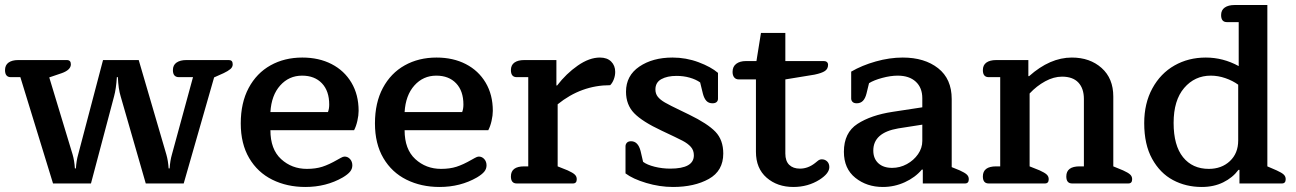

<svg xmlns="http://www.w3.org/2000/svg" viewBox="-22 -730 5157 764"><path d="M189 0 59 -423H21Q-2 -423 -2 -451Q-2 -471 12 -481Q26 -491 50 -491H244Q260 -491 260 -474Q260 -452 224 -439L174 -422L267 -115Q274 -91 276 -60H280Q282 -91 289 -115L388 -491H530L640 -115Q647 -91 649 -60H653Q655 -91 662 -115L746 -423H690Q666 -423 666 -451Q666 -471 680.5 -481Q695 -491 719 -491H889Q904 -491 904 -474Q904 -463 894.5 -455Q885 -447 868 -439L830 -422L709 0H558L458 -347Q449 -376 447 -423H443Q440 -376 432 -347L340 0Z M936 -239Q936 -321 967.5 -380Q999 -439 1054.5 -470Q1110 -501 1181 -501Q1247 -501 1297.5 -475Q1348 -449 1376.5 -401Q1405 -353 1405 -289Q1405 -271 1400 -249Q1395 -227 1387 -212H1054Q1054 -136 1096.5 -97Q1139 -58 1199 -58Q1234 -58 1260.5 -66.5Q1287 -75 1320 -94Q1324 -96 1333.5 -101.5Q1343 -107 1349 -107Q1362 -107 1371 -97Q1380 -87 1380 -72Q1380 -58 1371 -47Q1362 -36 1342 -24Q1276 14 1193 14Q1120 14 1061.5 -15Q1003 -44 969.5 -101Q936 -158 936 -239ZM1283 -284Q1288 -297 1288 -314Q1288 -368 1259 -398.5Q1230 -429 1180 -429Q1128 -429 1093 -390Q1058 -351 1054 -284Z M1470 -239Q1470 -321 1501.5 -380Q1533 -439 1588.5 -470Q1644 -501 1715 -501Q1781 -501 1831.5 -475Q1882 -449 1910.5 -401Q1939 -353 1939 -289Q1939 -271 1934 -249Q1929 -227 1921 -212H1588Q1588 -136 1630.5 -97Q1673 -58 1733 -58Q1768 -58 1794.5 -66.5Q1821 -75 1854 -94Q1858 -96 1867.5 -101.5Q1877 -107 1883 -107Q1896 -107 1905 -97Q1914 -87 1914 -72Q1914 -58 1905 -47Q1896 -36 1876 -24Q1810 14 1727 14Q1654 14 1595.5 -15Q1537 -44 1503.5 -101Q1470 -158 1470 -239ZM1817 -284Q1822 -297 1822 -314Q1822 -368 1793 -398.5Q1764 -429 1714 -429Q1662 -429 1627 -390Q1592 -351 1588 -284Z M2034 0Q2011 0 2011 -28Q2011 -68 2064 -68H2080V-423H2034Q2011 -423 2011 -451Q2011 -471 2025 -481Q2039 -491 2064 -491H2192V-390H2195Q2231 -437 2277 -469Q2323 -501 2365 -501Q2394 -501 2410 -485Q2426 -469 2426 -444Q2426 -429 2420.5 -414.5Q2415 -400 2406 -391Q2291 -391 2197 -315V-68L2237 -52Q2257 -43 2265 -35.5Q2273 -28 2273 -17Q2273 0 2258 0Z M2467 -40V-148Q2467 -156 2472.5 -162Q2478 -168 2489 -168Q2517 -168 2527 -129L2537 -86Q2553 -74 2583 -66.5Q2613 -59 2645 -59Q2739 -59 2739 -112Q2739 -132 2727 -145.5Q2715 -159 2694 -170Q2673 -181 2611 -210Q2534 -246 2501.5 -279.5Q2469 -313 2469 -365Q2469 -429 2522 -465Q2575 -501 2654 -501Q2708 -501 2757.5 -482.5Q2807 -464 2835 -440V-337Q2835 -329 2829.5 -324Q2824 -319 2813 -319Q2798 -319 2789 -328.5Q2780 -338 2775 -357L2764 -402Q2747 -414 2722.5 -421Q2698 -428 2670 -428Q2633 -428 2609.5 -415Q2586 -402 2586 -374Q2586 -357 2595.5 -345Q2605 -333 2624 -322Q2643 -311 2687 -290L2720 -274Q2794 -238 2825 -205.5Q2856 -173 2856 -119Q2856 -50 2798.5 -18Q2741 14 2656 14Q2603 14 2549.5 -2Q2496 -18 2467 -40Z M2986 -126V-414H2918Q2906 -414 2899.5 -422Q2893 -430 2893 -444Q2893 -465 2907.5 -476Q2922 -487 2946 -487H2988L3006 -599H3103V-487H3257Q3264 -487 3268.5 -483Q3273 -479 3273 -472Q3273 -456 3260.5 -447.5Q3248 -439 3219 -433L3103 -414V-119Q3103 -89 3118.5 -74Q3134 -59 3161 -59Q3193 -59 3221 -81Q3224 -83 3231.5 -89.5Q3239 -96 3248 -96Q3261 -96 3269.5 -87.5Q3278 -79 3278 -65Q3278 -40 3239 -15Q3193 14 3135 14Q3071 14 3028.5 -23Q2986 -60 2986 -126Z M3336 -126Q3336 -202 3390 -237Q3444 -272 3530 -285L3648 -303V-339Q3648 -381 3622 -405Q3596 -429 3550 -429Q3522 -429 3488.5 -420Q3455 -411 3436 -399L3426 -358Q3421 -338 3411.5 -328.5Q3402 -319 3387 -319Q3376 -319 3370.5 -324.5Q3365 -330 3365 -338V-445Q3408 -470 3463 -485.5Q3518 -501 3570 -501Q3657 -501 3711 -458.5Q3765 -416 3765 -336V-65L3797 -52Q3817 -43 3825 -35.5Q3833 -28 3833 -17Q3833 0 3818 0H3650V-55H3646Q3620 -24 3578.5 -5Q3537 14 3491 14Q3427 14 3381.5 -22.5Q3336 -59 3336 -126ZM3648 -169V-234L3552 -219Q3453 -202 3453 -131Q3453 -99 3473 -80.5Q3493 -62 3528 -62Q3559 -62 3586.5 -77Q3614 -92 3631 -116.5Q3648 -141 3648 -169Z M3912 0Q3889 0 3889 -28Q3889 -68 3942 -68H3958V-423H3912Q3889 -423 3889 -451Q3889 -471 3903 -481Q3917 -491 3942 -491H4070V-427H4073Q4156 -501 4243 -501Q4315 -501 4361.5 -459.5Q4408 -418 4408 -346V-68L4447 -52Q4467 -43 4475 -35.5Q4483 -28 4483 -17Q4483 0 4468 0H4244Q4221 0 4221 -28Q4221 -68 4274 -68H4291V-336Q4291 -378 4269 -401.5Q4247 -425 4204 -425Q4171 -425 4137 -406.5Q4103 -388 4075 -358V-68L4115 -52Q4135 -43 4143 -35.5Q4151 -28 4151 -17Q4151 0 4136 0Z M4531 -240Q4531 -319 4563.5 -378.5Q4596 -438 4651.5 -469.5Q4707 -501 4776 -501Q4845 -501 4907 -467V-642H4860Q4837 -642 4837 -670Q4837 -690 4851.5 -700Q4866 -710 4890 -710H5021V-68L5058 -52Q5078 -43 5086 -35.5Q5094 -28 5094 -17Q5094 0 5079 0H4910V-54H4906Q4883 -23 4845.5 -4.5Q4808 14 4760 14Q4697 14 4645.5 -13.5Q4594 -41 4562.5 -98Q4531 -155 4531 -240ZM4905 -171V-393Q4883 -409 4854 -419Q4825 -429 4796 -429Q4732 -429 4690 -380Q4648 -331 4648 -241Q4648 -151 4685.5 -104.5Q4723 -58 4788 -58Q4839 -58 4872 -89Q4905 -120 4905 -171Z"/></svg>

Font: Maitree Semibold
Style: Regular
Weight: 600
Designer: CadsonDemak Team
Foundry: CadsonDemak
Version: Version 1.010